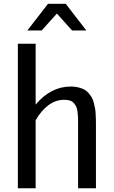

<svg xmlns="http://www.w3.org/2000/svg" viewBox="-20 -1003 605 1023"><path d="M439.9 -840.8H363.8L283.2 -930.7L202.1 -840.8H126L235.8 -982.9H330.1ZM396 -347.2Q396 -368.2 395.5 -380.9Q395 -393.6 392.8 -409.9Q390.6 -426.3 385.7 -435.5Q380.9 -444.8 373 -454.1Q365.2 -463.4 352.3 -467.3Q339.4 -471.2 321.8 -471.2Q275.4 -471.2 236.6 -441.4Q197.8 -411.6 169.9 -362.3V0H75.2V-770H169.9V-445.8Q250.5 -542 357.9 -542Q379.4 -542 397.5 -537.4Q415.5 -532.7 428.5 -526.1Q441.4 -519.5 451.7 -507.3Q461.9 -495.1 468.5 -484.6Q475.1 -474.1 479.5 -456.5Q483.9 -439 486.3 -427Q488.8 -415 489.7 -394.3Q490.7 -373.5 491 -362.5Q491.2 -351.6 491.2 -331.1Q491.2 -329.6 491.2 -329.1V0H396Z"/></svg>

Font: Aurulent Sans
Style: Regular
Weight: 400
Version: Version 2007.05.04